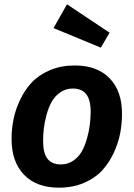

<svg xmlns="http://www.w3.org/2000/svg" viewBox="-20 -847 615 883"><path d="M288.1 -827.1 483.9 -696.8 443.8 -627.9 226.1 -717.8ZM251 16.1Q147.5 16.1 90.3 -43.5Q33.2 -103 33.2 -208Q33.2 -253.9 42.2 -298.8Q51.3 -343.8 73 -389.2Q94.7 -434.6 127 -468.8Q159.2 -502.9 210.2 -524.4Q261.2 -545.9 324.2 -545.9Q427.7 -545.9 484.9 -486.1Q542 -426.3 541 -321.8Q541 -276.4 532.2 -231.7Q523.4 -187 502 -141.6Q480.5 -96.2 448.5 -61.8Q416.5 -27.3 365.5 -5.6Q314.5 16.1 251 16.1ZM259.8 -90.8Q291.5 -90.8 316.7 -107.9Q341.8 -125 356.2 -150.6Q370.6 -176.3 380.1 -210.2Q389.6 -244.1 393.1 -273.4Q396.5 -302.7 397 -332Q397 -387.7 376.5 -413.8Q356 -439.9 314.9 -439.9Q283.2 -439.9 258.1 -422.9Q232.9 -405.8 218.3 -379.9Q203.6 -354 194.3 -320.1Q185.1 -286.1 181.6 -256.6Q178.2 -227.1 178.2 -198.2Q178.2 -142.6 198.5 -116.7Q218.8 -90.8 259.8 -90.8Z"/></svg>

Font: FiraGO SemiBold
Style: Italic
Weight: 600
Italic angle: -8°
Designer: bBox Type GmbH
Foundry: bBox Type GmbH
Version: Version 1.001;PS 001.001;hotconv 1.0.88;makeotf.lib2.5.64775